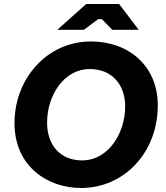

<svg xmlns="http://www.w3.org/2000/svg" viewBox="-20 -920 824 954"><path d="M383 14C597 14 764 -162 764 -397C764 -590 622 -714 432 -714C211 -714 52 -526 52 -309C52 -94 215 14 383 14ZM388 -123C282 -123 214 -196 214 -311C214 -445 297 -577 426 -577C535 -577 602 -501 602 -390C602 -261 520 -123 388 -123ZM265 -772H397L468 -825H486L538 -772H669L572 -900H408Z"/></svg>

Font: Fixel Display
Style: Bold Italic
Weight: 700
Italic angle: -10°
Designer: AlfaBravo + MacPaw
Foundry: Kyrylo Tkachov, Marchela Mozhyna, Serhii Makarenko, Maria Weinstein, Zakhar Kryvoshyya
Version: Version 1.210;Glyphs 3.2 (3217)